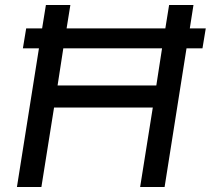

<svg xmlns="http://www.w3.org/2000/svg" viewBox="-20 -750 845 770"><path d="M146 0H47.9L136.2 -556.2H71.8L85 -636.2H148.9L164.1 -730H262.2L247.1 -636.2H643.1L658.2 -730H755.9L741.2 -636.2H805.2L792 -556.2H728L640.1 0H542L592.8 -318.8H196.8ZM210.9 -407.2H606.9L629.9 -556.2H233.9Z"/></svg>

Font: Sora Italic
Style: Regular
Weight: 400
Designer: Jonathan Barnbrook, Julián Moncada
Foundry: Barnbrook Fonts
Version: Version 2.000